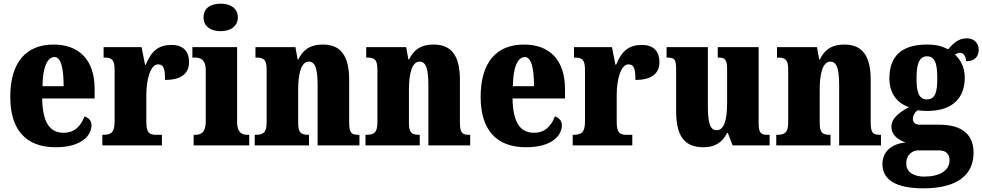

<svg xmlns="http://www.w3.org/2000/svg" viewBox="-20 -793 5357 1047"><path d="M283 10C425 10 479 -54 479 -111C479 -135 462 -152 441 -158C421 -107 388 -69 327 -69C251 -69 212 -126 210 -256H496V-308C496 -467 411 -550 272 -550C122 -550 36 -453 36 -265C36 -91 116 10 283 10ZM327 -323H212C212 -426 239 -482 277 -482C312 -482 327 -423 327 -323Z M538 0H863V-58H831C798 -58 778 -66 778 -125V-277C778 -358 800 -442 842 -442C875 -442 880 -412 880 -357C958 -357 1011 -385 1011 -454C1011 -508 984 -548 915 -548C846 -548 805 -516 775 -440H771L752 -536H545V-479H549C588 -479 605 -470 605 -411V-130C605 -67 582 -58 542 -58H538Z M1183 -623C1234 -623 1277 -648 1277 -698C1277 -750 1234 -773 1183 -773C1130 -773 1090 -750 1090 -698C1090 -648 1130 -623 1183 -623ZM1036 0H1339V-58H1329C1296 -58 1273 -73 1273 -128V-536H1029V-479H1046C1077 -479 1102 -463 1102 -412V-131C1102 -74 1079 -58 1046 -58H1036Z M1369 0H1665V-58H1662C1623 -58 1606 -67 1606 -122V-305C1606 -384 1620 -457 1664 -457C1703 -457 1712 -408 1712 -323V0H1940V-58H1936C1896 -58 1884 -67 1884 -128V-358C1884 -493 1835 -550 1741 -550C1663 -550 1629 -514 1607 -469H1603L1591 -536H1373V-479H1377C1416 -479 1434 -470 1434 -415V-125C1434 -67 1413 -58 1373 -58H1369Z M1973 0H2269V-58H2266C2227 -58 2210 -67 2210 -122V-305C2210 -384 2224 -457 2268 -457C2307 -457 2316 -408 2316 -323V0H2544V-58H2540C2500 -58 2488 -67 2488 -128V-358C2488 -493 2439 -550 2345 -550C2267 -550 2233 -514 2211 -469H2207L2195 -536H1977V-479H1981C2020 -479 2038 -470 2038 -415V-125C2038 -67 2017 -58 1977 -58H1973Z M2848 10C2990 10 3044 -54 3044 -111C3044 -135 3027 -152 3006 -158C2986 -107 2953 -69 2892 -69C2816 -69 2777 -126 2775 -256H3061V-308C3061 -467 2976 -550 2837 -550C2687 -550 2601 -453 2601 -265C2601 -91 2681 10 2848 10ZM2892 -323H2777C2777 -426 2804 -482 2842 -482C2877 -482 2892 -423 2892 -323Z M3103 0H3428V-58H3396C3363 -58 3343 -66 3343 -125V-277C3343 -358 3365 -442 3407 -442C3440 -442 3445 -412 3445 -357C3523 -357 3576 -385 3576 -454C3576 -508 3549 -548 3480 -548C3411 -548 3370 -516 3340 -440H3336L3317 -536H3110V-479H3114C3153 -479 3170 -470 3170 -411V-130C3170 -67 3147 -58 3107 -58H3103Z M3817 10C3880 10 3920 -18 3945 -68H3949L3975 0H4177V-58H4166C4136 -58 4117 -61 4117 -119V-536H3894V-479H3897C3928 -479 3945 -474 3945 -418V-232C3945 -140 3929 -83 3888 -83C3848 -83 3840 -131 3840 -226V-536H3615V-479H3619C3664 -479 3667 -464 3667 -407V-188C3667 -55 3709 10 3817 10Z M4213 0H4509V-58H4506C4467 -58 4450 -67 4450 -122V-305C4450 -384 4464 -457 4508 -457C4547 -457 4556 -408 4556 -323V0H4784V-58H4780C4740 -58 4728 -67 4728 -128V-358C4728 -493 4679 -550 4585 -550C4507 -550 4473 -514 4451 -469H4447L4435 -536H4217V-479H4221C4260 -479 4278 -470 4278 -415V-125C4278 -67 4257 -58 4217 -58H4213Z M5016 234C5201 234 5289 160 5289 40C5289 -58 5228 -113 5102 -113H4996C4976 -113 4958 -122 4958 -144C4958 -165 4973 -186 4985 -192C4996 -189 5024 -188 5036 -188C5178 -188 5241 -262 5241 -370C5241 -429 5216 -469 5187 -496C5194 -499 5203 -505 5216 -505C5228 -505 5248 -493 5248 -459C5300 -459 5317 -489 5317 -523C5317 -555 5294 -584 5253 -584C5206 -584 5179 -557 5150 -524C5116 -542 5084 -550 5036 -550C4893 -550 4830 -484 4830 -365C4830 -279 4877 -228 4937 -209C4880 -178 4841 -147 4841 -102C4841 -53 4881 -30 4918 -16C4841 -9 4792 35 4792 101C4792 188 4866 234 5016 234ZM5034 -251C4987 -251 4978 -300 4978 -364C4978 -431 4987 -486 5035 -486C5084 -486 5091 -433 5091 -365C5091 -299 5084 -251 5034 -251ZM5019 170C4967 170 4922 148 4922 100C4922 44 4962 27 4987 27H5101C5141 27 5158 50 5158 81C5158 137 5105 170 5019 170Z"/></svg>

Font: Noto Serif Devanagari Condensed Black
Style: Regular
Weight: 900
Width: 3
Designer: Universal Thirst, Indian Type Foundry and the Monotype Design Team
Foundry: Monotype Imaging Inc.
Version: Version 2.004